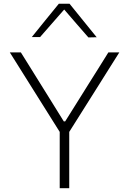

<svg xmlns="http://www.w3.org/2000/svg" viewBox="-20 -988 676 1008"><path d="M293.5 0V-295.5L135 -548Q110 -588 86.2 -625.8Q62.5 -663.5 31.5 -713H89.5Q122 -661 145 -624Q168 -587 188.5 -554Q209 -521 234 -481L315 -350.5H322L401 -476.5Q427 -518.5 448.8 -553Q470.5 -587.5 494 -624.8Q517.5 -662 549 -713H606.5Q580 -671 554 -629.8Q528 -588.5 503 -548.5L343.5 -295.5V0ZM444 -791.5Q412 -828.5 380.5 -864.5Q349 -900.5 317 -938Q284.5 -901 253.5 -865.5Q222.5 -830 190.5 -793.5H147Q182 -837 217.5 -880.8Q253 -924.5 289 -968.5H345Q380.5 -924.5 416.2 -880.5Q452 -836.5 487.5 -792.5Z"/></svg>

Font: Commissioner ExtraLight
Style: Regular
Weight: 200
Designer: Kostas Bartsokas
Foundry: Kostas Bartsokas
Version: Version 1.000; ttfautohint (v1.8.3)